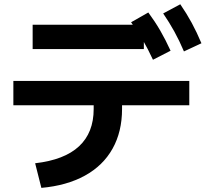

<svg xmlns="http://www.w3.org/2000/svg" viewBox="-20 -838 978 908"><path d="M423 -322.4V-340.1H43.2V-455.2H875.2V-340.1H557.2V-322.4Q557.2 -215.2 512.3 -135Q467.5 -54.8 381.6 -7.5Q295.7 39.8 175.6 50.5L146.2 -65.9Q284.4 -81.7 353.7 -146.1Q423 -210.5 423 -322.4ZM134.4 -721H660.3V-605.8H134.4ZM599.9 -732.7 681.4 -779Q712.7 -736.6 737.8 -693.5Q762.8 -650.3 786.7 -598.1L703.4 -555.4Q679.6 -606.9 655.1 -649Q630.5 -691 599.9 -732.7ZM751.7 -774.4 832.6 -817.8Q863.2 -773.3 886.9 -729.5Q910.7 -685.6 932.6 -633.4L849.9 -594.8Q828 -646.4 804.4 -689.1Q780.8 -731.9 751.7 -774.4Z"/></svg>

Font: WEMIX Pretendard Variable
Style: Regular
Weight: 400
Designer: Base glyphs from Inter by Rasmus Andersson; Hangeul glyphs from Noto Sans CJK(Source Han Sans) by Jang Soo-young and Kan
Foundry: Kil Hyung-jin
Version: Version 1.000;Glyphs 3.2 (3208)